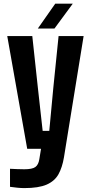

<svg xmlns="http://www.w3.org/2000/svg" viewBox="-20 -792 480 1022"><path d="M109.7 209.2Q92.8 209.2 72.3 207.2Q51.7 205.2 33.3 202.4V106.4Q47.5 107.2 70.6 108.1Q93.8 109 109.2 109Q151.9 109 168.3 96.9Q184.7 84.9 189.3 55.6L198.4 0H124.8L18.6 -600H151.9L181.7 -323.6L207.1 -95.3H242.3L263.7 -323.6L291.8 -600H425.1L320.4 45.7Q311.5 99 291.3 135.5Q271 171.9 228.4 190.6Q185.7 209.2 109.7 209.2ZM181.3 -640 274 -772.4H367.3L269.8 -640Z"/></svg>

Font: Big Shoulders Text SC Thin
Style: Regular
Weight: 100
Designer: Patric King
Foundry: XO Type Co
Version: Version 2.002